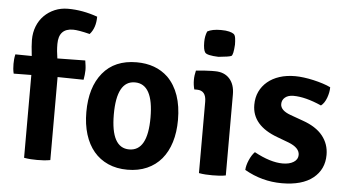

<svg xmlns="http://www.w3.org/2000/svg" viewBox="-52 -829 1688 933"><g transform="rotate(5 792.5 -363.0)"><path d="M94 0V-404L8 -403Q5 -415 4 -427Q3 -439 3 -450Q3 -461 4 -472.5Q5 -484 8 -497L88 -496Q82 -548 82 -574Q82 -610 94 -640.5Q106 -671 128 -693Q150 -715 179.5 -727.5Q209 -740 244 -740Q315 -740 388 -714Q388 -659 359 -627Q303 -641 277 -641Q207 -641 207 -565Q207 -531 213 -495L349 -497Q351 -484 352.5 -472.5Q354 -461 354 -450Q354 -439 352.5 -427Q351 -415 349 -403L222 -405V0Q205 3 189.5 4Q174 5 158 5Q142 5 126.5 4Q111 3 94 0Z M752 -454Q823 -383 823 -248Q823 -188 808 -139.5Q793 -91 764.5 -57Q736 -23 694 -4.5Q652 14 599 14Q546 14 504.5 -4.5Q463 -23 434.5 -57Q406 -91 391 -139.5Q376 -188 376 -248Q376 -369 434 -439.5Q492 -510 599 -510Q693 -510 752 -454ZM599 -412Q510 -412 510 -248Q510 -85 599 -85Q689 -85 689 -248Q689 -412 599 -412Z M1078 -395V0Q1063 3 1046.5 4Q1030 5 1013 5Q996 5 979.5 4Q963 3 947 0V-348Q947 -403 902 -403H889Q883 -425 883 -449Q883 -471 889 -495Q912 -497 931.5 -498.5Q951 -500 965 -500H982Q1027 -500 1052.5 -472Q1078 -444 1078 -395ZM927 -689Q950 -702 993 -702Q1018 -702 1033.5 -698Q1049 -694 1056 -688.5Q1063 -683 1065 -668Q1067 -653 1067 -637Q1064 -586 1054.5 -581Q1045 -576 992 -571Q936 -573 926.5 -586Q917 -599 917 -637Q917 -666 927 -689Z M1170 -35Q1171 -57 1182.5 -83.5Q1194 -110 1209 -125Q1288 -82 1348 -82Q1381 -82 1401.5 -95Q1422 -108 1422 -130Q1422 -165 1368 -186L1312 -207Q1186 -253 1186 -354Q1186 -390 1199.5 -418.5Q1213 -447 1237.5 -467.5Q1262 -488 1296 -499Q1330 -510 1372 -510Q1391 -510 1414.5 -507Q1438 -504 1462 -498.5Q1486 -493 1508 -486Q1530 -479 1546 -471Q1546 -446 1536 -419Q1526 -392 1509 -379Q1430 -414 1372 -414Q1346 -414 1331 -401.5Q1316 -389 1316 -369Q1316 -338 1366 -320L1427 -298Q1493 -275 1525 -235Q1557 -195 1557 -142Q1557 -71 1504 -28.5Q1451 14 1352 14Q1255 14 1170 -35Z"/></g></svg>

Font: Signika
Style: Semibold
Weight: 600
Designer: Anna Giedrys
Foundry: Anna Giedrys
Version: Version 1.001